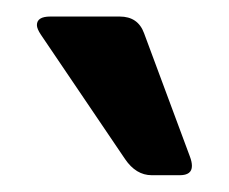

<svg xmlns="http://www.w3.org/2000/svg" viewBox="-20 -767 275 231"><path d="M40.5 -747.1Q40.5 -747.1 124 -747.1Q146 -747.1 153.3 -727.1L208.5 -578.6Q210.9 -572.3 210.9 -567.4Q210.9 -556.2 196.3 -556.2H162.6Q143.6 -556.2 130.4 -575.7L29.3 -725.1Q24.4 -732.4 24.4 -736.8Q24.4 -747.1 40.5 -747.1Z"/></svg>

Font: Simply Serif
Style: Bold
Weight: 700
Designer: Wojciech Kalinowski "wmk69" (wmk69@o2.pl)
Foundry: Wojciech Kalinowski "wmk69" (wmk69@o2.pl)
Version: Version 1.0.0; 2022-02-18